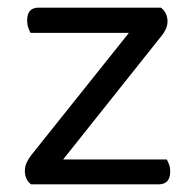

<svg xmlns="http://www.w3.org/2000/svg" viewBox="-20 -482 509 502"><path d="M61 0Q45 -13 45 -35Q45 -47 50 -57.5Q55 -68 63 -78L317 -396H60Q57 -401 54 -409.5Q51 -418 51 -429Q51 -462 81 -462H401Q418 -448 418 -426Q418 -406 399 -384L145 -65H416Q419 -60 422 -52Q425 -44 425 -33Q425 0 394 0H61Z"/></svg>

Font: Baloo Da 2
Style: Regular
Weight: 400
Designer: Noopur Datye, Sulekha Rajkumar and Ek Type
Foundry: Ek Type
Version: Version 1.640;hotconv 1.0.111;makeotfexe 2.5.65597; ttfautoh